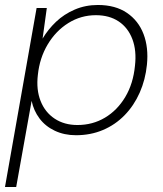

<svg xmlns="http://www.w3.org/2000/svg" viewBox="-32 -531 655 771"><path d="M-12 220 115 -499H156L139 -376Q161 -413 193 -443.5Q225 -474 268 -492.5Q311 -511 361 -511Q431 -511 477.5 -479.5Q524 -448 544.5 -394Q565 -340 558 -271Q552 -211 529 -159Q506 -107 468.5 -68.5Q431 -30 381.5 -9Q332 12 273 12Q226 12 188 -6Q150 -24 126.5 -55.5Q103 -87 95 -126L33 220ZM279 -29Q340 -29 389.5 -58.5Q439 -88 471 -141.5Q503 -195 510 -267Q517 -328 499.5 -374Q482 -420 444.5 -445Q407 -470 353 -470Q293 -470 242.5 -438.5Q192 -407 159.5 -352.5Q127 -298 120 -230Q113 -171 131 -125.5Q149 -80 187.5 -54.5Q226 -29 279 -29Z"/></svg>

Font: DM Sans 20pt ExtraLight
Style: Italic
Weight: 250
Italic angle: -10°
Version: Version 4.004;gftools[0.9.30]